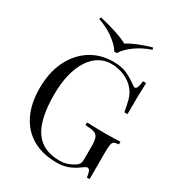

<svg xmlns="http://www.w3.org/2000/svg" viewBox="-215 -1066 1133 1220"><g transform="rotate(30 351.5 -456.0)"><path d="M376 -722Q441 -722 481 -702.5Q521 -683 556 -657Q569 -647 576 -647Q595 -647 601 -708H624Q622 -671 621 -618Q620 -565 620 -478H597Q590 -520 580 -559Q570 -598 547 -626Q518 -663 471 -683.5Q424 -704 374 -704Q324 -704 283.5 -679.5Q243 -655 214 -609Q185 -563 169.5 -498.5Q154 -434 154 -353Q154 -173 212 -89.5Q270 -6 392 -6Q428 -6 454.5 -16.5Q481 -27 496 -37Q515 -50 520 -61.5Q525 -73 525 -92V-188Q525 -229 517 -249Q509 -269 487.5 -276Q466 -283 424 -284V-304Q442 -303 466 -302.5Q490 -302 516.5 -301.5Q543 -301 565 -301Q598 -301 624.5 -302Q651 -303 669 -304V-284Q647 -283 636 -277Q625 -271 621.5 -253Q618 -235 618 -198V0H598Q597 -17 590.5 -37Q584 -57 571 -57Q565 -57 559 -54Q553 -51 538 -40Q505 -15 468 -0.5Q431 14 382 14Q279 14 205.5 -28.5Q132 -71 93 -151Q54 -231 54 -342Q54 -459 96 -544Q138 -629 210.5 -675.5Q283 -722 376 -722ZM549 -926 554 -912Q489 -890 439.5 -854Q390 -818 367 -780H349Q326 -818 276.5 -854Q227 -890 162 -912L167 -926Q227 -913 285.5 -894Q344 -875 378 -856Q407 -875 454 -894Q501 -913 549 -926Z"/></g></svg>

Font: Playfair Display
Style: Regular
Weight: 400
Designer: Claus Eggers Sørensen
Foundry: Claus Eggers Sørensen
Version: Version 1.203